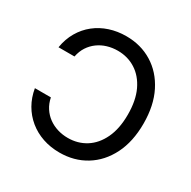

<svg xmlns="http://www.w3.org/2000/svg" viewBox="-165 -897 1062 1068"><g transform="rotate(30 366.0 -363.5)"><path d="M349.6 9.8Q291.5 9.8 241.5 -7.3Q191.4 -24.4 152.1 -56.6Q112.8 -88.9 87.4 -133.1Q62 -177.2 52.7 -232.4H155.3Q162.6 -196.3 180.7 -168.7Q198.7 -141.1 224.6 -122.3Q250.5 -103.5 282.2 -93.8Q314 -84 349.1 -84Q413.1 -84 463.9 -116Q514.6 -147.9 544.4 -210.4Q574.2 -272.9 574.2 -363.3Q574.2 -454.1 544.7 -516.4Q515.1 -578.6 464.1 -611.1Q413.1 -643.6 349.1 -643.6Q314 -643.6 282.2 -634Q250.5 -624.5 224.4 -605.5Q198.2 -586.4 180.4 -559.1Q162.6 -531.7 155.3 -495.1H52.7Q62 -552.2 88.4 -597.2Q114.7 -642.1 154.1 -673.3Q193.4 -704.6 243.2 -720.9Q293 -737.3 349.6 -737.3Q443.4 -737.3 516.8 -692.1Q590.3 -647 632.6 -563.2Q674.8 -479.5 674.8 -363.3Q674.8 -247.6 632.6 -163.8Q590.3 -80.1 516.8 -35.2Q443.4 9.8 349.6 9.8Z"/></g></svg>

Font: Inter Cardless
Style: Regular
Weight: 400
Designer: Rasmus Andersson
Foundry: rsms
Version: Version 4.001;git-9221beed3